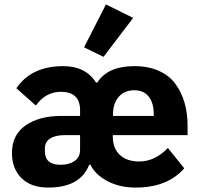

<svg xmlns="http://www.w3.org/2000/svg" viewBox="-20 -836 904 868"><path d="M582 -755 448 -579 360 -622 459 -816ZM342 -225H270Q230 -225 206.5 -209.5Q183 -194 183 -166V-152Q183 -91 254 -91Q292 -91 317 -108Q342 -125 342 -159ZM491 -312H675V-321Q675 -370 652.5 -399Q630 -428 587 -428Q543 -428 517 -398.5Q491 -369 491 -320ZM610 -106Q680 -106 739 -167L813 -75Q737 12 593 12Q521 12 466 -17Q411 -46 389 -91H383Q343 12 198 12Q120 12 77 -31Q34 -74 34 -144Q34 -226 95.5 -269Q157 -312 259 -312H342V-338Q342 -421 255 -421Q187 -421 142 -359L54 -437Q122 -537 266 -537Q367 -537 414 -463H420Q467 -537 588 -537Q651 -537 698.5 -515.5Q746 -494 773.5 -456Q801 -418 814.5 -371Q828 -324 828 -269V-225H490V-217Q490 -166 521.5 -136Q553 -106 610 -106Z"/></svg>

Font: Aneliza
Style: Bold
Weight: 700
Designer: Mike Abbink, Paul van der Laan, Pieter van Rosmalen
Foundry: Bold Monday
Version: Version 3.0